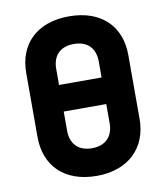

<svg xmlns="http://www.w3.org/2000/svg" viewBox="-84 -810 767 889"><g transform="rotate(-10 300.0 -365.0)"><path d="M300 10C450 10 540 -81 540 -215V-516C540 -651 452 -740 300 -740C148 -740 60 -651 60 -516V-215C60 -79 148 10 300 10ZM200 -510C200 -570 233 -610 300 -610C367 -610 400 -570 400 -510V-435H200ZM300 -120C233 -120 200 -161 200 -220V-310H400V-220C400 -161 367 -120 300 -120Z"/></g></svg>

Font: Tekne LDO ExtraBold
Style: Regular
Weight: 800
Monospace: yes
Designer: Alessio Laiso, Mario Rullo, Paolo Rosset
Foundry: Alessio Laiso
Version: Version 1.000;hotconv 1.0.109;makeotfexe 2.5.65596